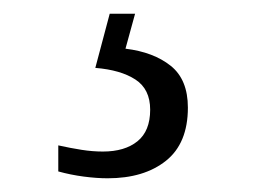

<svg xmlns="http://www.w3.org/2000/svg" viewBox="-20 -29 373 280"><path d="M137 231Q121 231 102 228.5Q83 226 65 221V183Q83 187 99 189.5Q115 192 130 192Q162 192 180.5 177Q199 162 199 131Q199 101 177.5 87Q156 73 119 70L140 -9H177L163 42Q204 47 229 67Q254 87 254 128Q254 180 222 205.5Q190 231 137 231Z"/></svg>

Font: Noto Serif Myanmar Light
Style: Regular
Weight: 300
Designer: Ben Mitchell and the Monotype Design Team
Foundry: Monotype Imaging Inc.
Version: Version 2.106; ttfautohint (v1.8.4.7-5d5b)